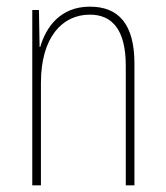

<svg xmlns="http://www.w3.org/2000/svg" viewBox="-20 -557 498 577"><path d="M250 -537C161 -537 118 -475 101 -416H99L97 -527H77V0H103V-308C103 -445 167 -513 250 -513C317 -513 358 -468 358 -359V0H384V-366C384 -485 336 -537 250 -537Z"/></svg>

Font: Noto Sans Myanmar UI Condensed Thin
Style: Regular
Weight: 100
Width: 3
Designer: Monotype Design Team
Foundry: Monotype Imaging Inc.
Version: Version 2.103